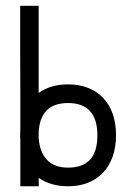

<svg xmlns="http://www.w3.org/2000/svg" viewBox="-20 -649 432 669"><path d="M114.7 -628.9V-325.2Q156.2 -355 217.3 -355Q255.9 -355 286.9 -342.8Q317.9 -330.6 339.6 -307.6Q361.3 -284.7 372.8 -252Q384.3 -219.2 384.3 -177.7Q384.3 -135.7 372.3 -102.8Q360.4 -69.8 338.6 -46.9Q316.9 -23.9 286.1 -12Q255.4 0 217.3 0Q156.2 0 114.7 -29.3Q114.7 -22 115 -14.4Q115.2 -6.8 115.2 0H50.8V-162.6Q50.3 -165 50.3 -169.2Q50.3 -173.3 50.3 -177.7Q50.3 -182.1 50.3 -185.8Q50.3 -189.5 50.8 -191.9Q50.8 -222.2 50.8 -258.1Q50.8 -293.9 50.8 -332.5Q50.8 -371.1 50.5 -410.6Q50.3 -450.2 50.3 -488.5Q50.3 -526.9 50.3 -562.7Q50.3 -598.6 50.3 -628.9ZM114.7 -169.4Q117.7 -120.1 143.3 -92.5Q168.9 -64.9 217.3 -64.9Q267.6 -64.9 293.5 -92.5Q319.3 -120.1 319.3 -177.7Q319.3 -233.9 293.5 -262Q267.6 -290 217.3 -290Q118.7 -290 114.7 -185.5Z"/></svg>

Font: Fibel Vienna LRS
Style: Regular
Weight: 400
Designer: Peter Wiegel
Foundry: Peter Wioegel
Version: Version 000.000